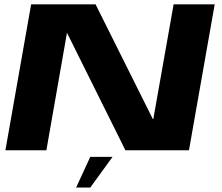

<svg xmlns="http://www.w3.org/2000/svg" viewBox="-20 -695 1029 888"><path d="M5 0H194.5L289.5 -542H290.5L560 0H854L973 -675H783L689 -144H687L422 -675H124ZM332 172.5H397.5L500.5 30.5H397.5Z"/></svg>

Font: Anybody Expanded
Style: Bold Italic
Weight: 700
Width: 7
Italic angle: -10°
Version: Version 1.113;gftools[0.9.25]